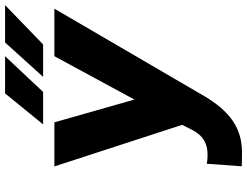

<svg xmlns="http://www.w3.org/2000/svg" viewBox="-126 -814 953 740"><g transform="rotate(-90 350.0 -444.5)"><path d="M265.6 -272.9 502.9 -710.9H686L356.9 -146.5Q338.4 -113.3 316.4 -84.5Q294.4 -55.7 267.8 -33.9Q241.2 -12.2 208.3 -0.2Q175.3 11.7 134.8 12.2Q120.6 12.2 106.7 12Q92.8 11.7 78.6 11.2L88.4 -123.5Q95.7 -122.1 103.5 -121.3Q111.3 -120.6 119.1 -120.6Q145 -120.1 164.1 -127.2Q183.1 -134.3 197.3 -148.9Q211.4 -163.6 222.2 -186.5ZM248 -710.9 337.9 -395 356.4 -205.1H242.7L78.1 -710.9ZM423.3 -754.4 555.7 -900.9H699.7L548.3 -754.4ZM240.2 -754.4 359.4 -900.9H502.9L365.2 -754.4Z"/></g></svg>

Font: Roboto Black
Style: Italic
Weight: 900
Italic angle: -12°
Designer: Christian Robertson
Foundry: Google
Version: Version 3.0; 2020